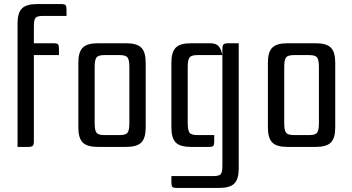

<svg xmlns="http://www.w3.org/2000/svg" viewBox="-20 -720 1726 941"><path d="M281 -700Q297 -700 301.5 -694.5Q306 -689 306 -673V-642H193Q178 -642 168.5 -640Q159 -638 154 -632Q149 -626 147.5 -615Q146 -604 146 -585V-508H244Q260 -508 264.5 -502.5Q269 -497 269 -481V-450H146V-27Q146 -11 140.5 -5.5Q135 0 119 0H66V-605Q66 -657 87.5 -678.5Q109 -700 161 -700Z M364 -413Q364 -465 385.5 -486.5Q407 -508 459 -508H599Q651 -508 672.5 -486.5Q694 -465 694 -413V-95Q694 -43 672.5 -21.5Q651 0 599 0H459Q407 0 385.5 -21.5Q364 -43 364 -95ZM491 -450Q460 -450 452 -437Q444 -424 444 -393V-115Q444 -84 452 -71Q460 -58 491 -58H567Q598 -58 606 -71Q614 -84 614 -115V-393Q614 -424 606 -437Q598 -450 567 -450Z M915 0Q863 0 841.5 -21.5Q820 -43 820 -95V-413Q820 -465 841.5 -486.5Q863 -508 915 -508H1010Q1039 -508 1051.5 -493.5Q1064 -479 1070 -450H947Q916 -450 908 -437Q900 -424 900 -393V-115Q900 -84 908 -71Q916 -58 947 -58H1030V-27Q1030 -11 1025.5 -5.5Q1021 0 1005 0ZM845 201Q829 201 824.5 195.5Q820 190 820 174V143H1023Q1038 143 1047.5 141Q1057 139 1062 133Q1067 127 1068.5 116Q1070 105 1070 86V-481Q1070 -497 1075.5 -502.5Q1081 -508 1097 -508H1150V106Q1150 158 1128.5 179.5Q1107 201 1055 201Z M1293 -413Q1293 -465 1314.5 -486.5Q1336 -508 1388 -508H1528Q1580 -508 1601.5 -486.5Q1623 -465 1623 -413V-95Q1623 -43 1601.5 -21.5Q1580 0 1528 0H1388Q1336 0 1314.5 -21.5Q1293 -43 1293 -95ZM1420 -450Q1389 -450 1381 -437Q1373 -424 1373 -393V-115Q1373 -84 1381 -71Q1389 -58 1420 -58H1496Q1527 -58 1535 -71Q1543 -84 1543 -115V-393Q1543 -424 1535 -437Q1527 -450 1496 -450Z"/></svg>

Font: Rationale
Style: Regular
Weight: 400
Designer: Cyreal (www.cyreal.org)
Foundry: Cyreal (www.cyreal.org)
Version: Version 1.011